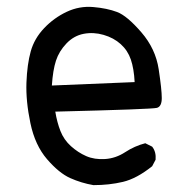

<svg xmlns="http://www.w3.org/2000/svg" viewBox="-20 -541 540 559"><path d="M252 -2Q217 -8 184.5 -22.5Q152 -37 117 -77.5Q82 -118 68.5 -182.5Q55 -247 57 -300.5Q59 -354 69.5 -391.5Q80 -429 108.5 -459Q137 -489 174 -506.5Q211 -524 251.5 -520.5Q292 -517 321 -506Q350 -495 391.5 -447Q433 -399 442 -339.5Q451 -280 451 -255.5Q451 -231 437 -227Q423 -223 141 -216Q146 -185 156 -159.5Q166 -134 186.5 -115.5Q207 -97 231 -86.5Q255 -76 286 -78Q317 -80 344.5 -98Q372 -116 403 -124L423 -114Q435 -99 433 -76L423 -57Q378 -21 338 -11.5Q298 -2 252 -2ZM372 -302Q370 -341 361 -367.5Q352 -394 331.5 -412.5Q311 -431 281.5 -439.5Q252 -448 223.5 -442.5Q195 -437 173.5 -414.5Q152 -392 143 -364.5Q134 -337 131 -292Z"/></svg>

Font: Kosefont JP
Style: Regular
Weight: 400
Designer: Nozomi Seto 瀬戸のぞみ
Version: Version 3.00;June 19, 2020